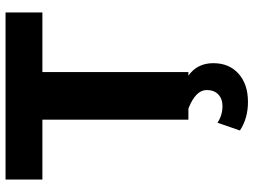

<svg xmlns="http://www.w3.org/2000/svg" viewBox="-131 -569 915 693"><g transform="rotate(-90 326.5 -222.5)"><path d="M413 -527V0H400Q445 32 445 90Q445 147 407 181Q369 215 305 215Q246 215 202 186L230 105Q257 123 290 123Q316 123 332 108Q348 93 348 66Q348 26 281 0H241V-527H25V-660H628V-527Z"/></g></svg>

Font: Elaine Sans
Style: Bold
Weight: 700
Designer: Wei Huang
Foundry: Wei Huang
Version: Version 2.001;December 24, 2019;FontCreator 12.0.0.2547 64-b